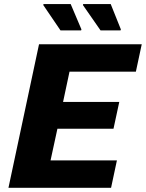

<svg xmlns="http://www.w3.org/2000/svg" viewBox="-20 -900 699 920"><path d="M20.5 0 167 -688H659.2L631.1 -556.7H313.1L282.2 -411.5H551.5L523.8 -283H255.1L222.2 -131.3H540.2L512.2 0ZM368.6 -754.3H269.9L187.4 -875.7L188.5 -880.5H318.7L370.2 -759.1ZM557.6 -754.3H461.8L377.4 -875.7L378.5 -880.5H510.5L559.2 -759.1Z"/></svg>

Font: Saira Thin
Style: Italic
Weight: 100
Italic angle: -12°
Designer: Hector Gatti with collaboration of the Omnibus-Type team
Foundry: Omnibus-Type
Version: Version 1.101